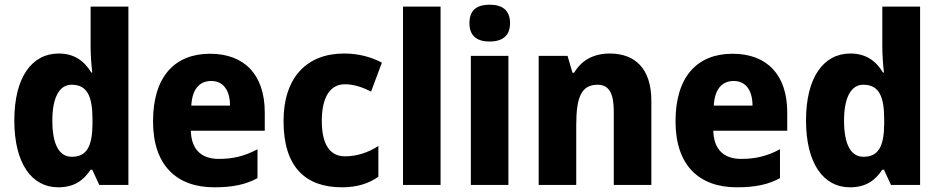

<svg xmlns="http://www.w3.org/2000/svg" viewBox="-20 -788 4004 818"><path d="M228 10C297 10 336 -20 366 -65H373L403 0H527V-760H366V-591C366 -557 369 -512 373 -479H369C339 -528 297 -560 230 -560C116 -560 41 -459 41 -275C41 -92 115 10 228 10ZM286 -120C234 -120 203 -169 203 -274C203 -375 234 -427 285 -427C352 -427 374 -377 374 -280V-258C373 -164 349 -120 286 -120Z M875 -559C725 -559 632 -462 632 -271C632 -84 732 10 893 10C973 10 1027 -2 1077 -29V-152C1022 -123 974 -111 912 -111C835 -111 795 -154 793 -231H1108V-309C1108 -470 1021 -559 875 -559ZM880 -443C932 -443 960 -402 960 -338H795C799 -411 832 -443 880 -443Z M1437 10C1501 10 1551 -6 1592 -35V-166C1549 -138 1500 -122 1450 -122C1388 -122 1351 -169 1351 -273C1351 -376 1388 -429 1449 -429C1487 -429 1523 -417 1561 -398L1607 -521C1562 -545 1508 -560 1446 -560C1288 -560 1188 -459 1188 -272C1188 -77 1281 10 1437 10Z M1857 0V-760H1697V0Z M2066 -768C2015 -768 1980 -748 1980 -689C1980 -632 2016 -611 2066 -611C2116 -611 2153 -632 2153 -689C2153 -747 2117 -768 2066 -768ZM2146 -550H1986V0H2146Z M2578 -560C2509 -560 2457 -531 2426 -478H2419L2398 -550H2275V0H2435V-253C2435 -371 2455 -427 2526 -427C2576 -427 2595 -388 2595 -313V0H2755V-359C2755 -495 2686 -560 2578 -560Z M3101 -559C2951 -559 2858 -462 2858 -271C2858 -84 2958 10 3119 10C3199 10 3253 -2 3303 -29V-152C3248 -123 3200 -111 3138 -111C3061 -111 3021 -154 3019 -231H3334V-309C3334 -470 3247 -559 3101 -559ZM3106 -443C3158 -443 3186 -402 3186 -338H3021C3025 -411 3058 -443 3106 -443Z M3601 10C3670 10 3709 -20 3739 -65H3746L3776 0H3900V-760H3739V-591C3739 -557 3742 -512 3746 -479H3742C3712 -528 3670 -560 3603 -560C3489 -560 3414 -459 3414 -275C3414 -92 3488 10 3601 10ZM3659 -120C3607 -120 3576 -169 3576 -274C3576 -375 3607 -427 3658 -427C3725 -427 3747 -377 3747 -280V-258C3746 -164 3722 -120 3659 -120Z"/></svg>

Font: Noto Sans Georgian SemiCondensed ExtraBold
Style: Regular
Weight: 800
Width: 4
Designer: Monotype Design Team, Akaki Razmadze
Foundry: Google LLC
Version: Version 2.005